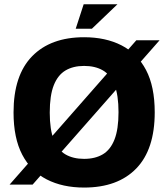

<svg xmlns="http://www.w3.org/2000/svg" viewBox="-20 -852 777 886"><path d="M24.1 0 609.2 -666.3H716.5L130.4 0ZM368.1 13.5Q269.1 13.5 196 -23.9Q122.8 -61.4 82.6 -138.1Q42.5 -214.8 42.5 -333Q42.5 -504.4 128.1 -592.3Q213.8 -680.2 368.1 -680.2Q467.4 -680.2 540.6 -642.8Q613.7 -605.3 653.9 -529Q694 -452.6 694 -333.7Q694 -162.3 608.7 -74.4Q523.4 13.5 368.1 13.5ZM368.1 -118.9Q419.1 -118.9 454.4 -139.9Q489.7 -160.8 508.3 -208.2Q526.9 -255.5 526.9 -334.4Q526.9 -413.3 508.3 -460.1Q489.7 -507 454.4 -527.4Q419.1 -547.8 368.1 -547.8Q317.4 -547.8 282.1 -526.7Q246.8 -505.6 228.2 -458.7Q209.6 -411.9 209.6 -332.3Q209.6 -253.4 228.2 -206.8Q246.8 -160.1 282.1 -139.5Q317.4 -118.9 368.1 -118.9ZM329.4 -719.4 366.1 -832.3H522L404 -719.4Z"/></svg>

Font: Maven Pro
Style: Regular
Weight: 400
Designer: Joe Prince
Foundry: Joe Prince
Version: Version 2.103